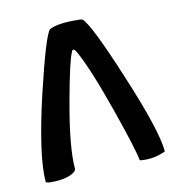

<svg xmlns="http://www.w3.org/2000/svg" viewBox="-107 -765 813 896"><g transform="rotate(-15 299.5 -317.0)"><path d="M492 -359Q583 -75 583 25Q583 29 552 36Q516 44 480 40Q459 38 459 35Q455 -15 404 -216Q346 -443 306 -528Q300 -541 295 -542Q286 -543 284 -533Q263 -496 214 -316Q157 -107 157 -5Q157 10 125 21Q85 34 24 27Q9 23 9 21Q9 -103 101 -383Q186 -639 213 -663Q256 -682 360 -670Q370 -669 372 -666Q405 -633 492 -359Z"/></g></svg>

Font: Bubblegum Sans
Style: Regular
Weight: 400
Designer: Angel Koziupa and Alejandro Paul
Foundry: Angel Koziupa and Alejandro Paul
Version: Version 1.001